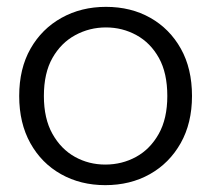

<svg xmlns="http://www.w3.org/2000/svg" viewBox="-20 -528 616 560"><path d="M287 12Q215 12 158 -20Q101 -52 68.5 -110.5Q36 -169 36 -248Q36 -328 69 -386Q102 -444 159.5 -476Q217 -508 289 -508Q362 -508 418.5 -476Q475 -444 507.5 -386Q540 -328 540 -248Q540 -169 507 -110.5Q474 -52 417 -20Q360 12 287 12ZM287 -48Q336 -48 377 -70.5Q418 -93 443 -137.5Q468 -182 468 -248Q468 -315 443.5 -359Q419 -403 378 -425.5Q337 -448 289 -448Q241 -448 199.5 -425.5Q158 -403 133 -359Q108 -315 108 -248Q108 -182 133 -137.5Q158 -93 198.5 -70.5Q239 -48 287 -48Z"/></svg>

Font: Host Grotesk Light Light
Style: Regular
Weight: 300
Version: Version 1.003